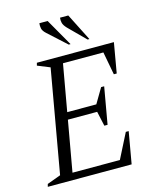

<svg xmlns="http://www.w3.org/2000/svg" viewBox="-126 -947 835 1033"><g transform="rotate(-15 291.5 -431.0)"><path d="M10 0 14 -15 90 -43 191 -617 122 -645 126 -660H555L526 -493H510L486 -621H261L215 -361H377L426 -444H443L407 -239H389L371 -321H208L158 -39H422L492 -177H508L477 0ZM422 -710 330 -802Q314 -819 310.5 -833Q307 -847 309 -862H355L432 -710ZM317 -710 216 -802Q198 -818 195 -833Q192 -848 194 -862H240L327 -710Z"/></g></svg>

Font: Spectral Light
Style: Italic
Weight: 300
Italic angle: -10°
Designer: Jean-Baptiste Levee
Foundry: Production Type
Version: Version 2.001